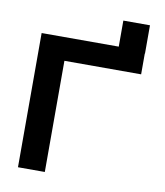

<svg xmlns="http://www.w3.org/2000/svg" viewBox="-88 -872 811 944"><g transform="rotate(10 317.5 -400.0)"><path d="M66 0H200V-555H583V-659H584V-800H451V-670H66Z"/></g></svg>

Font: LT Wave Alt Bold
Style: Regular
Weight: 700
Designer: Daniel Lyons
Version: Version 2.5 (Glyphs App)